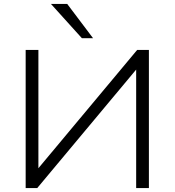

<svg xmlns="http://www.w3.org/2000/svg" viewBox="-20 -960 891 980"><path d="M111 0V-705H176V-87H164L680 -705H740V0H675V-618H686L170 0ZM398 -765 240 -940H323L455 -765Z"/></svg>

Font: Nunito Sans 10pt SemiExpanded Light
Style: Regular
Weight: 300
Width: 6
Designer: Vernon Adams
Foundry: Vernon Adams
Version: Version 3.101;gftools[0.9.27]